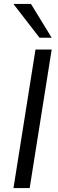

<svg xmlns="http://www.w3.org/2000/svg" viewBox="-20 -957 297 977"><path d="M48.6 0 160.6 -705H243L131 0ZM181.1 -765 48.3 -936.9H137.6L243 -765Z"/></svg>

Font: Nunito Sans 12pt ExtraLight
Style: Italic
Weight: 200
Italic angle: -9°
Designer: Vernon Adams
Foundry: Vernon Adams
Version: Version 3.101;gftools[0.9.27]